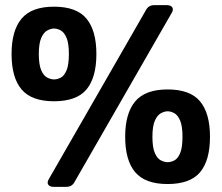

<svg xmlns="http://www.w3.org/2000/svg" viewBox="-20 -705 862 747"><path d="M190 -311Q103 -311 64 -357Q25 -403 25 -495Q25 -586 64 -632.5Q103 -679 190 -679Q278 -679 316.5 -632.5Q355 -586 355 -495Q355 -403 316.5 -357Q278 -311 190 -311ZM190 -396Q203 -396 216.5 -403Q230 -410 239 -431.5Q248 -453 248 -495Q248 -536 239 -557.5Q230 -579 216.5 -586.5Q203 -594 190 -594Q178 -594 164 -586.5Q150 -579 140.5 -557.5Q131 -536 131 -495Q131 -453 140.5 -431.5Q150 -410 164 -403Q178 -396 190 -396ZM632 11Q545 11 506 -35Q467 -81 467 -173Q467 -264 506 -310.5Q545 -357 632 -357Q720 -357 758.5 -310.5Q797 -264 797 -173Q797 -81 758.5 -35Q720 11 632 11ZM632 -74Q645 -74 658.5 -81Q672 -88 681 -109.5Q690 -131 690 -173Q690 -214 681 -235.5Q672 -257 658.5 -264.5Q645 -272 632 -272Q620 -272 606 -264.5Q592 -257 582.5 -235.5Q573 -214 573 -173Q573 -131 582.5 -109.5Q592 -88 606 -81Q620 -74 632 -74ZM189 22Q173 22 167.5 13Q162 4 171 -10L548 -666Q558 -685 580 -685H629Q645 -685 650.5 -676Q656 -667 647 -653L270 3Q260 22 238 22Z"/></svg>

Font: Pitagon Sans
Style: Bold
Weight: 700
Designer: Travis Tran
Foundry: Pitagon
Version: Version 1.001; ttfautohint (v1.8.4.7-5d5b);gftools[0.9.26]